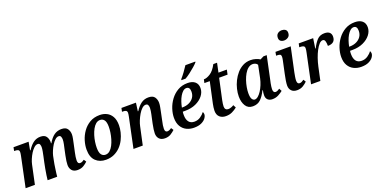

<svg xmlns="http://www.w3.org/2000/svg" viewBox="-15 -1584 4798 2412"><g transform="rotate(-20 2384.5 -378.0)"><path d="M730 9Q680 9 655 -20Q630 -49 630 -94Q630 -136 647 -218L664 -298Q669 -319 676.5 -354.5Q684 -390 684 -417Q684 -436 677 -454Q670 -472 647 -472Q624 -472 600.5 -451Q577 -430 557 -398Q537 -366 522 -330.5Q507 -295 500 -266L487 -201Q483 -186 479 -159Q475 -132 470.5 -101.5Q466 -71 462.5 -43.5Q459 -16 458 0H330Q332 -23 338 -63.5Q344 -104 352 -148Q360 -192 367 -224L383 -298Q389 -325 395.5 -360Q402 -395 402 -417Q402 -435 395.5 -452.5Q389 -470 367 -470Q343 -470 318 -447.5Q293 -425 272 -391Q251 -357 235.5 -320Q220 -283 214 -253L160 0H36L120 -400Q123 -414 125 -427.5Q127 -441 127 -449Q127 -473 112.5 -480.5Q98 -488 74 -488H60L69 -536H271L251 -428H258Q297 -488 338 -516.5Q379 -545 429 -545Q485 -545 507 -513.5Q529 -482 530 -439Q530 -431 528 -421H534Q570 -484 612.5 -514.5Q655 -545 711 -545Q769 -545 791.5 -512Q814 -479 814 -437Q814 -411 807 -379Q800 -347 795 -321L771 -209Q765 -181 761 -155Q757 -129 757 -108Q757 -63 788 -63Q803 -63 816.5 -69Q830 -75 845 -86L866 -54Q843 -31 810 -11Q777 9 730 9Z M1110 10Q1026 10 973.5 -40.5Q921 -91 921 -193Q921 -250 939.5 -311.5Q958 -373 995.5 -426Q1033 -479 1089.5 -512.5Q1146 -546 1223 -546Q1274 -546 1316 -525Q1358 -504 1383.5 -459.5Q1409 -415 1409 -343Q1409 -300 1397.5 -251.5Q1386 -203 1363 -156.5Q1340 -110 1304 -72.5Q1268 -35 1219.5 -12.5Q1171 10 1110 10ZM1125 -52Q1157 -52 1182.5 -74Q1208 -96 1226.5 -131.5Q1245 -167 1257.5 -209Q1270 -251 1276 -293Q1282 -335 1282 -369Q1282 -432 1261.5 -459Q1241 -486 1206 -486Q1175 -486 1150 -465Q1125 -444 1106 -409Q1087 -374 1074 -332Q1061 -290 1055 -248Q1049 -206 1049 -171Q1049 -107 1069.5 -79.5Q1090 -52 1125 -52Z M1897 10Q1847 10 1821 -19Q1795 -48 1796 -93Q1796 -135 1813 -218L1830 -297Q1833 -310 1837.5 -331Q1842 -352 1845.5 -374.5Q1849 -397 1849 -414Q1849 -433 1842 -451.5Q1835 -470 1811 -470Q1786 -470 1760.5 -446.5Q1735 -423 1713.5 -386.5Q1692 -350 1676 -310.5Q1660 -271 1654 -240L1602 0H1478L1562 -400Q1565 -414 1567 -428Q1569 -442 1569 -450Q1569 -472 1555 -480Q1541 -488 1516 -488H1502L1512 -536H1706L1691 -426H1697Q1736 -486 1777.5 -515.5Q1819 -545 1873 -545Q1933 -545 1956 -512Q1979 -479 1979 -435Q1979 -409 1972.5 -377.5Q1966 -346 1961 -320L1938 -209Q1931 -180 1927 -154Q1923 -128 1923 -107Q1923 -62 1955 -62Q1980 -62 2011 -85L2032 -53Q2009 -31 1976.5 -10.5Q1944 10 1897 10Z M2286 10Q2232 10 2187 -12Q2142 -34 2115.5 -79Q2089 -124 2089 -192Q2089 -248 2109 -310Q2129 -372 2168.5 -425.5Q2208 -479 2265.5 -512.5Q2323 -546 2398 -546Q2461 -546 2496 -516Q2531 -486 2531 -432Q2531 -378 2495 -331.5Q2459 -285 2396.5 -256.5Q2334 -228 2254 -228H2220Q2218 -218 2217.5 -206Q2217 -194 2217 -184Q2217 -125 2242 -92.5Q2267 -60 2317 -60Q2362 -60 2398 -84.5Q2434 -109 2453 -137Q2464 -128 2464 -106Q2464 -82 2445 -55Q2426 -28 2386.5 -9Q2347 10 2286 10ZM2236 -280Q2285 -280 2324.5 -298.5Q2364 -317 2386.5 -350Q2409 -383 2409 -428Q2409 -492 2362 -492Q2338 -492 2316.5 -473Q2295 -454 2277 -423Q2259 -392 2246.5 -354.5Q2234 -317 2227 -280ZM2339 -606 2342 -619Q2368 -648 2398.5 -689.5Q2429 -731 2451 -766H2584L2581 -756Q2565 -737 2533 -709Q2501 -681 2464 -652.5Q2427 -624 2395 -606Z M2712 10Q2661 10 2629.5 -18.5Q2598 -47 2598 -102Q2598 -122 2601.5 -147Q2605 -172 2609 -191L2670 -473H2598L2608 -519Q2648 -519 2696.5 -550.5Q2745 -582 2785 -659H2835L2809 -536H2921L2908 -473H2795L2735 -196Q2730 -171 2727 -150Q2724 -129 2724 -114Q2724 -88 2736.5 -75.5Q2749 -63 2770 -63Q2790 -63 2809.5 -70.5Q2829 -78 2844 -88L2864 -50Q2833 -25 2796.5 -7.5Q2760 10 2712 10Z M3073 10Q3009 10 2977.5 -40.5Q2946 -91 2946 -166Q2946 -213 2958.5 -265.5Q2971 -318 2995.5 -367.5Q3020 -417 3055.5 -457.5Q3091 -498 3137 -522Q3183 -546 3239 -546Q3275 -546 3309 -535.5Q3343 -525 3363 -511L3410 -535H3454L3387 -219Q3384 -208 3380 -187.5Q3376 -167 3373 -145Q3370 -123 3370 -110Q3370 -62 3401 -62Q3415 -62 3428.5 -68.5Q3442 -75 3457 -85L3476 -49Q3453 -30 3416.5 -10Q3380 10 3334 10Q3296 10 3273 -11Q3250 -32 3250 -72Q3250 -89 3252 -104Q3254 -119 3258 -138H3252Q3218 -68 3177.5 -29Q3137 10 3073 10ZM3125 -62Q3146 -62 3169 -81.5Q3192 -101 3213 -133.5Q3234 -166 3250.5 -206.5Q3267 -247 3276 -288L3311 -458Q3302 -474 3285 -482Q3268 -490 3249 -490Q3215 -490 3187 -467.5Q3159 -445 3138 -408.5Q3117 -372 3102.5 -329Q3088 -286 3080.5 -242.5Q3073 -199 3073 -165Q3073 -108 3088 -85Q3103 -62 3125 -62Z M3724 -633Q3696 -633 3677.5 -647Q3659 -661 3659 -690Q3659 -728 3682 -746.5Q3705 -765 3737 -765Q3764 -765 3784 -751.5Q3804 -738 3804 -708Q3804 -669 3779 -651Q3754 -633 3724 -633ZM3664 10Q3616 10 3590 -17Q3564 -44 3564 -88Q3564 -113 3570.5 -154.5Q3577 -196 3586 -236L3622 -405Q3628 -435 3628 -451Q3628 -474 3615.5 -481Q3603 -488 3577 -488H3562L3571 -536H3775L3706 -213Q3701 -188 3696 -158Q3691 -128 3691 -108Q3691 -62 3723 -62Q3737 -62 3751 -68.5Q3765 -75 3781 -87L3801 -55Q3779 -32 3745 -11Q3711 10 3664 10Z M3935 -393Q3939 -410 3941 -425Q3943 -440 3943 -450Q3943 -473 3926.5 -480.5Q3910 -488 3887 -488H3872L3882 -536H4075L4055 -404H4061Q4092 -467 4129 -506.5Q4166 -546 4227 -546Q4273 -546 4295 -526Q4317 -506 4317 -471Q4317 -381 4216 -381Q4216 -423 4208 -447Q4200 -471 4177 -471Q4154 -471 4130.5 -446Q4107 -421 4084.5 -378.5Q4062 -336 4044 -284Q4026 -232 4014 -177L3976 0H3852Z M4522 10Q4468 10 4423 -12Q4378 -34 4351.5 -79Q4325 -124 4325 -192Q4325 -248 4345 -310Q4365 -372 4404.5 -425.5Q4444 -479 4501.5 -512.5Q4559 -546 4634 -546Q4697 -546 4732 -516Q4767 -486 4767 -432Q4767 -378 4731 -331.5Q4695 -285 4632.5 -256.5Q4570 -228 4490 -228H4456Q4454 -218 4453.5 -206Q4453 -194 4453 -184Q4453 -125 4478 -92.5Q4503 -60 4553 -60Q4598 -60 4634 -84.5Q4670 -109 4689 -137Q4700 -128 4700 -106Q4700 -82 4681 -55Q4662 -28 4622.5 -9Q4583 10 4522 10ZM4472 -280Q4521 -280 4560.5 -298.5Q4600 -317 4622.5 -350Q4645 -383 4645 -428Q4645 -492 4598 -492Q4574 -492 4552.5 -473Q4531 -454 4513 -423Q4495 -392 4482.5 -354.5Q4470 -317 4463 -280Z"/></g></svg>

Font: Noto Serif SemiCondensed SemiBold
Style: Italic
Weight: 600
Width: 4
Italic angle: -12°
Designer: Monotype Design Team
Foundry: Monotype Imaging Inc.
Version: Version 2.014; ttfautohint (v1.8.4.7-5d5b)